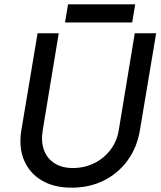

<svg xmlns="http://www.w3.org/2000/svg" viewBox="-20 -854 746 889"><path d="M312 15Q229 15 172.5 -19Q116 -53 91 -113Q66 -173 79 -252H178Q169 -199 183.5 -159.5Q198 -120 232.5 -98Q267 -76 317 -76Q371 -76 416.5 -98.5Q462 -121 492 -161Q522 -201 530 -252H628Q615 -172 571 -111.5Q527 -51 460.5 -18Q394 15 312 15ZM79 -252 154 -700H252L178 -252ZM530 -252 604 -700H703L628 -252ZM281 -750 295 -834H606L592 -750Z"/></svg>

Font: Figtree Light Medium
Style: Italic
Weight: 500
Italic angle: -9.5°
Version: Version 2.000